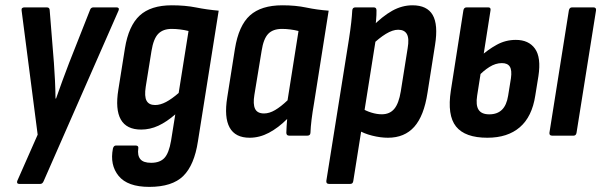

<svg xmlns="http://www.w3.org/2000/svg" viewBox="-20 -520 2305 736"><path d="M53.4 185Q48.2 185 46.2 181.6Q44.2 178.2 46.4 173L124.4 -3.8L62.8 -479.8Q61.8 -486 64.9 -488.9Q68 -491.7 73.4 -491.7H159.5Q170.5 -491.7 170.5 -480.4L186.7 -278.6Q189.2 -245.2 190.8 -210.8Q192.4 -176.4 192.8 -142.2H194.8Q206.6 -175.8 219.2 -210.3Q231.9 -244.8 244.7 -278.2L324.5 -480.4Q327.9 -491.7 337.9 -491.7H426.9Q432.3 -491.7 434.6 -488.7Q436.9 -485.6 434.5 -479.8L147.5 174Q143.1 185 134.5 185Z M638.5 -499.7Q689.7 -499.7 731.5 -491.4Q773.3 -483 818.3 -479.1L738.7 21.9Q724.9 112.8 682.5 154.6Q640 196.4 552.3 196.4Q469 196.4 434.7 154.3Q400.5 112.3 412.9 49.2Q415.9 37.8 424.8 37.8H499.6Q512.1 37.8 510.1 49.2Q506.3 75.8 517.9 90Q529.4 104.1 559.3 104.1Q593.1 104.1 610.4 85.4Q627.6 66.8 635.7 19.5L651.9 -81.6Q619.1 -53 587.1 -38.1Q555.1 -23.3 521.1 -23.3Q464.9 -23.3 443.1 -61.9Q421.3 -100.5 433.7 -176.5L458.9 -334.6Q472.9 -421.1 515.4 -460.4Q558 -499.7 638.5 -499.7ZM574.6 -117.4Q594.6 -117.4 616.6 -129.1Q638.6 -140.7 664.9 -163.6L702.7 -401.2Q687.7 -405 670.7 -407.1Q653.8 -409.2 637.9 -409.2Q605 -409.2 586.7 -390.5Q568.3 -371.7 560.7 -324.6L538.7 -187.8Q532.9 -150.5 541.8 -134Q550.7 -117.4 574.6 -117.4Z M936.9 8Q881.9 8 860.3 -31Q838.7 -70 851.1 -146.6L880.5 -332.4Q894.9 -422 938.1 -460.9Q981.2 -499.7 1062.4 -499.7Q1112.9 -499.7 1153.9 -491.1Q1194.9 -482.4 1239.9 -479.1L1183.9 -125Q1177.7 -89.3 1174.3 -61.3Q1170.9 -33.4 1170.1 -11.4Q1169.7 0 1158.1 0H1088.6Q1077.6 0 1077.6 -11.4Q1077.8 -23.6 1078.8 -37Q1079.8 -50.4 1080.8 -64Q1047 -30.2 1011 -11.1Q974.9 8 936.9 8ZM992.2 -85.1Q1012.6 -85.1 1034.6 -98.1Q1056.6 -111 1082.3 -135.5L1124.3 -401.2Q1109.5 -405 1092.9 -407.1Q1076.4 -409.2 1061.1 -409.2Q1026.2 -409.2 1008.1 -390.2Q989.9 -371.1 982.9 -325.2L955.1 -156.1Q949.3 -121 957.7 -103.1Q966.1 -85.1 992.2 -85.1Z M1467.1 8Q1438.4 8 1406.4 -0.1Q1374.4 -8.2 1352.8 -21.8L1365.3 -105.8Q1382.6 -94.8 1403.5 -88.4Q1424.5 -81.9 1443.5 -81.9Q1474 -81.9 1491.3 -102.6Q1508.7 -123.2 1516.3 -169.6L1542.7 -335.3Q1549.1 -372.4 1539.8 -389.2Q1530.5 -406 1506.2 -406Q1485.4 -406 1459.3 -390.2Q1433.2 -374.3 1402.9 -345L1404.2 -415.2Q1445.6 -457.6 1483.4 -478.7Q1521.2 -499.7 1561.1 -499.7Q1617.1 -499.7 1638.6 -462.6Q1660.1 -425.4 1647.7 -347.8L1618.7 -164Q1605.3 -75.8 1568 -33.9Q1530.7 8 1467.1 8ZM1241.3 185Q1229.9 185 1230.9 173.6L1317.5 -369Q1323.3 -406.4 1326.3 -433.2Q1329.3 -460 1330.3 -479.8Q1331.1 -491.7 1342.3 -491.7H1412.8Q1423.2 -491.7 1423.2 -480.4Q1423.6 -464.4 1421.5 -440.5Q1419.4 -416.7 1417 -400.1L1420.5 -368.9L1334.3 173.6Q1332.9 185 1322.7 185Z M1848.3 8Q1762.6 8 1728.1 -35.1Q1693.7 -78.1 1708.3 -173L1756.3 -480.2Q1758.3 -491.7 1768.7 -491.7H1851.7Q1862.3 -491.7 1860.3 -480.2L1809.1 -153.5Q1803.3 -117 1814.5 -99.4Q1825.8 -81.7 1855.6 -81.7Q1886.1 -81.7 1904.1 -99.2Q1922 -116.6 1927.8 -152.9L1938.6 -220Q1942.9 -250.9 1934.3 -264.5Q1925.8 -278.1 1903.8 -278.1Q1879.9 -278.1 1856.2 -263.3Q1832.4 -248.4 1810.9 -224.8L1822.1 -304Q1850 -329.5 1884 -348.3Q1918 -367.1 1957.3 -367.1Q2006.7 -367.1 2030.8 -333.4Q2054.9 -299.7 2043.9 -227.9L2031.9 -153.7Q2019.5 -72.5 1972.7 -32.3Q1926 8 1848.3 8ZM2096.6 0Q2084.9 0 2086.2 -11.4L2160.6 -479.8Q2163 -491.7 2172.6 -491.7H2254.7Q2266.5 -491.7 2264.7 -479.8L2190.1 -11.4Q2188.3 0 2178.7 0Z"/></svg>

Font: Sofia Sans Condensed
Style: Italic
Weight: 400
Italic angle: -9°
Designer: Botio Nikoltchev, Ani Petrova
Foundry: lettersoup
Version: Version 4.101